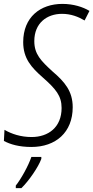

<svg xmlns="http://www.w3.org/2000/svg" viewBox="-32 -744 479 985"><path d="M129 10C254 10 341 -65 341 -194C341 -276 300 -324 238 -377C178 -432 144 -466 144 -533C144 -626 209 -673 286 -673C332 -673 370 -658 402 -639L427 -688C394 -708 345 -724 288 -724C175 -724 87 -656 87 -528C87 -444 129 -398 187 -347C255 -287 284 -252 284 -190C284 -91 216 -41 130 -41C74 -41 27 -57 -9 -78L-12 -21C21 -3 67 10 129 10ZM49 208V221H78C116 184 165 113 180 71V61H129C114 106 75 176 49 208Z"/></svg>

Font: Noto Sans Condensed Light
Style: Italic
Weight: 300
Width: 3
Italic angle: -12°
Designer: Monotype Design Team
Foundry: Monotype Imaging Inc.
Version: Version 2.013